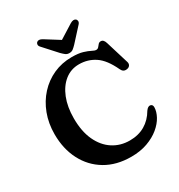

<svg xmlns="http://www.w3.org/2000/svg" viewBox="-214 -1056 1133 1217"><g transform="rotate(-30 353.0 -448.0)"><path d="M673.5 -180.5Q673 -149 654.2 -114.2Q635.5 -79.5 599 -49.2Q562.5 -19 510.2 0Q458 19 391 19Q283 19 204.2 -28Q125.5 -75 82.8 -157.8Q40 -240.5 40 -347.5Q40 -427 65.5 -494.5Q91 -562 136.8 -612Q182.5 -662 244 -689.8Q305.5 -717.5 377.5 -717.5Q427.5 -717.5 458.5 -708Q489.5 -698.5 507.5 -688.8Q525.5 -679 536.5 -679Q548 -679 555 -687.5Q562 -696 569 -704.2Q576 -712.5 588 -712.5Q608.5 -712.5 617.5 -682L669 -513.5Q673 -499 665.8 -488.5Q658.5 -478 644 -476Q616 -471 603.5 -499Q563 -586 511.2 -620.5Q459.5 -655 395 -655Q336 -655 291.2 -619.5Q246.5 -584 221.2 -520.8Q196 -457.5 196 -374Q196 -278.5 227 -211.8Q258 -145 312 -110Q366 -75 434.5 -75Q498 -75 545.8 -103Q593.5 -131 624 -183.5Q641 -207.5 658 -203.5Q673.5 -200 673.5 -180.5ZM431 -777Q418 -763.5 407 -755Q396 -746.5 379.5 -746.5Q363 -746.5 352 -755Q341 -763.5 327.5 -777L239.5 -874Q229.5 -884.5 230.2 -894.2Q231 -904 237 -909.5Q252 -922 277.5 -906.5L379.5 -842.5L481.5 -906.5Q506.5 -921.5 522 -909.5Q528 -904 528.5 -894.2Q529 -884.5 519.5 -874Z"/></g></svg>

Font: Fraunces 9pt Soft SemiBold
Style: Regular
Weight: 600
Version: Version 1.000;[b76b70a41]